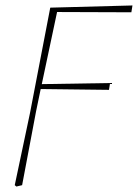

<svg xmlns="http://www.w3.org/2000/svg" viewBox="-20 -493 505 703"><path d="M34 185 90 -80 164 -465 465 -473 461 -448 189 -449 133 -185 383 -189 379 -164 129 -167 112 -85 61 185 40 190Z"/></svg>

Font: Source Serif Pro ExtraLight
Style: Italic
Weight: 200
Italic angle: -12°
Designer: Frank Grießhammer
Foundry: Adobe Systems Incorporated
Version: Version 3.001;hotconv 1.0.111;makeotfexe 2.5.65597